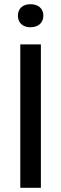

<svg xmlns="http://www.w3.org/2000/svg" viewBox="-20 -890 290 910"><path d="M173.8 -679.7H76.2V0H173.8ZM124 -870.1C90.3 -870.1 64.9 -851.6 64.9 -815.4C64.9 -780.3 90.3 -760.7 124 -760.7C159.2 -760.7 185.5 -780.3 185.5 -815.4C185.5 -851.6 159.2 -870.1 124 -870.1Z"/></svg>

Font: Inder
Style: Regular
Weight: 400
Designer: Irina Smirnova
Foundry: Irina Smirnova
Version: Version 1.001